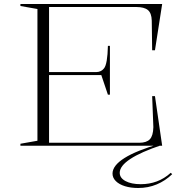

<svg xmlns="http://www.w3.org/2000/svg" viewBox="-20 -728 920 959"><path d="M82 0V-10L167 -25V-683L82 -698V-708H790L754 -477H740L738 -625Q737 -663 718.5 -678Q700 -693 661 -693H225V-368H461Q473 -368 483 -373Q493 -378 499 -386Q508 -396 513 -425Q518 -454 519 -499H529V-255H519L486 -353H225V-15H676Q712 -15 728.5 -32.5Q745 -50 746 -93L740 -248H754L790 0ZM789 -4Q684 31 631 66Q578 101 578 135Q578 161 607 176.5Q636 192 683 192Q726 192 763.5 178Q801 164 833 135L840 142Q806 175 763 193Q720 211 670 211Q633 211 604 202Q575 193 558.5 176.5Q542 160 542 139Q542 99 601.5 61.5Q661 24 779 -10Z"/></svg>

Font: Kalnia SemiExpanded ExtraLight
Style: Regular
Weight: 250
Width: 6
Designer: Frida Medrano
Foundry: Frida Medrano
Version: Version 1.105